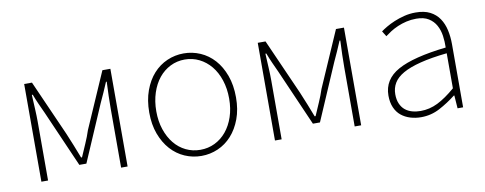

<svg xmlns="http://www.w3.org/2000/svg" viewBox="-52 -773 2575 1020"><g transform="rotate(-10 1235.0 -263.5)"><path d="M147 -527H105V0H141V-318Q141 -347 139 -386Q137 -425 135 -463H140Q151 -434 162.5 -408.5Q174 -383 186 -357L319 -53H357L488 -357Q500 -383 511.5 -408.5Q523 -434 535 -463H539Q537 -425 536 -386Q535 -347 535 -318V0H570V-527H527L396 -227Q385 -193 370 -159Q355 -125 340 -90H335Q322 -125 308 -159L280 -227Z M967 13Q1014 13 1056.5 -5.5Q1099 -24 1131 -59.5Q1163 -95 1182 -146Q1201 -197 1201 -262Q1201 -328 1182 -380Q1163 -432 1131 -467.5Q1099 -503 1056.5 -521.5Q1014 -540 967 -540Q920 -540 877.5 -521.5Q835 -503 803 -467.5Q771 -432 752 -380Q733 -328 733 -262Q733 -197 752 -146Q771 -95 803 -59.5Q835 -24 877.5 -5.5Q920 13 967 13ZM967 -20Q925 -20 889 -37.5Q853 -55 827 -87Q801 -119 786 -163.5Q771 -208 771 -262Q771 -316 786 -361.5Q801 -407 827 -439Q853 -471 889 -489Q925 -507 967 -507Q1009 -507 1045 -489Q1081 -471 1107.5 -439Q1134 -407 1149 -361.5Q1164 -316 1164 -262Q1164 -208 1149 -163.5Q1134 -119 1107.5 -87Q1081 -55 1045 -37.5Q1009 -20 967 -20Z M1407 -527H1365V0H1401V-318Q1401 -347 1399 -386Q1397 -425 1395 -463H1400Q1411 -434 1422.5 -408.5Q1434 -383 1446 -357L1579 -53H1617L1748 -357Q1760 -383 1771.5 -408.5Q1783 -434 1795 -463H1799Q1797 -425 1796 -386Q1795 -347 1795 -318V0H1830V-527H1787L1656 -227Q1645 -193 1630 -159Q1615 -125 1600 -90H1595Q1582 -125 1568 -159L1540 -227Z M2152 13Q2206 13 2253 -12Q2300 -37 2342 -70H2345L2350 0H2380V-341Q2380 -381 2372 -417Q2364 -453 2345.5 -480.5Q2327 -508 2296 -524Q2265 -540 2218 -540Q2186 -540 2156.5 -532.5Q2127 -525 2102 -514.5Q2077 -504 2057.5 -492.5Q2038 -481 2026 -472L2044 -443Q2057 -453 2075 -464.5Q2093 -476 2115 -485.5Q2137 -495 2162.5 -501Q2188 -507 2216 -507Q2257 -507 2282.5 -491Q2308 -475 2322 -449.5Q2336 -424 2340.5 -392.5Q2345 -361 2344 -329Q2166 -309 2083 -263Q2000 -217 2000 -130Q2000 -93 2012 -65.5Q2024 -38 2045 -21Q2066 -4 2093.5 4.5Q2121 13 2152 13ZM2155 -20Q2131 -20 2109.5 -26Q2088 -32 2072 -45Q2056 -58 2046.5 -79.5Q2037 -101 2037 -131Q2037 -164 2053 -191Q2069 -218 2105 -238.5Q2141 -259 2200 -274Q2259 -289 2344 -298V-109Q2292 -64 2247.5 -42Q2203 -20 2155 -20Z"/></g></svg>

Font: Spoqa Han Sans Neo Thin
Style: Regular
Weight: 100
Designer: [Spoqa Han Sans Neo] Dong-huui Kim  Younghwa Kang  Yujin Lee  [Noto Sans] Ryoko NISHIZUKA  (kana & ideographs); Paul D. 
Foundry: Spoqa (http://www.spoqa-han-sans.com)
Version: Version 1.100;hotconv 1.0.109;makeotfexe 2.5.65596